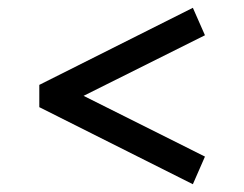

<svg xmlns="http://www.w3.org/2000/svg" viewBox="-20 -580 622 489"><path d="M80.1 -363.8 471.2 -560.1 502 -490.2 192.9 -335.9 502 -181.2 471.2 -110.8 80.1 -307.1Z"/></svg>

Font: LT Wave Text
Style: Regular
Weight: 400
Designer: Daniel Lyons
Version: Version 2.5 (Glyphs App)